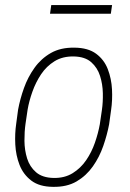

<svg xmlns="http://www.w3.org/2000/svg" viewBox="-20 -726 512 757"><path d="M43.9 -238.3 51.3 -293.5Q59.1 -335.9 74.5 -378.9Q89.8 -421.9 116 -458.5Q142.1 -495.1 180.7 -517.1Q219.2 -539.1 273.9 -538.1Q327.1 -537.6 358.9 -514.2Q390.6 -490.7 405 -453.4Q419.4 -416 421.6 -373.5Q423.8 -331.1 418 -292L410.2 -235.8Q402.3 -194.3 387.2 -150.6Q372.1 -106.9 346.2 -70.1Q320.3 -33.2 282 -10.7Q243.7 11.7 189 10.7Q135.3 10.3 103.5 -13.9Q71.8 -38.1 57.1 -75.7Q42.5 -113.3 40.3 -156.2Q38.1 -199.2 43.9 -238.3ZM88.9 -293.9 80.6 -237.8Q76.2 -207 76.4 -170.7Q76.7 -134.3 86.9 -101.3Q97.2 -68.4 122.1 -46.9Q147 -25.4 190.9 -24.4Q234.4 -23.4 266.4 -43.2Q298.3 -63 319.8 -94.5Q341.3 -126 354.2 -163.3Q367.2 -200.7 373.5 -235.8L381.8 -292.5Q386.2 -322.3 385.5 -358.2Q384.8 -394 374.5 -426.5Q364.3 -459 339.8 -480.7Q315.4 -502.4 271.5 -503.4Q227.1 -504.4 195.1 -484.6Q163.1 -464.8 141.8 -432.9Q120.6 -400.9 107.7 -364.3Q94.7 -327.6 88.9 -293.9ZM421.9 -706.1 417 -671.9H177.2L182.1 -706.1Z"/></svg>

Font: Roboto Condensed ExtraLight
Style: Italic
Weight: 250
Italic angle: -12°
Designer: Christian Robertson
Foundry: Google
Version: Version 3.008; 2023